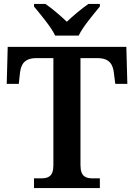

<svg xmlns="http://www.w3.org/2000/svg" viewBox="-20 -951 678 971"><path d="M259 -771H378C399 -816 454 -880 485 -918V-931H427C395 -909 348 -870 318 -841C288 -870 242 -909 210 -931H152V-918C183 -880 238 -816 259 -771ZM152 0H485V-49H450C415 -49 387 -57 387 -116V-657H473C533 -657 551 -626 556 -582L563 -527H624L619 -714H19L14 -527H75L81 -582C86 -626 104 -657 164 -657H250V-115C250 -57 222 -49 187 -49H152Z"/></svg>

Font: Noto Serif SemiBold
Style: Regular
Weight: 600
Designer: Monotype Design Team
Foundry: Monotype Imaging Inc.
Version: Version 2.013